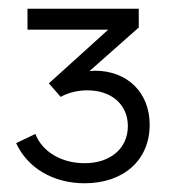

<svg xmlns="http://www.w3.org/2000/svg" viewBox="-20 -720 388 440"><path d="M174 -300C263 -300 323 -353 323 -434C323 -508 272 -558 197 -558C193 -558 189 -557 185 -557L298 -657V-700H43V-652H228L92 -529L119 -498C137 -508 159 -513 180 -513C236 -513 273 -480 273 -431C273 -380 233 -346 174 -346C121 -346 77 -372 61 -413L17 -392C43 -335 102 -300 174 -300Z"/></svg>

Font: Fixel Text Light
Style: Regular
Weight: 300
Width: 4
Designer: AlfaBravo + MacPaw
Foundry: Kyrylo Tkachov, Marchela Mozhyna, Serhii Makarenko, Maria Weinstein, Zakhar Kryvoshyya
Version: Version 1.211